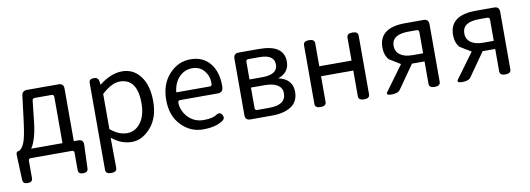

<svg xmlns="http://www.w3.org/2000/svg" viewBox="-60 -932 4242 1536"><g transform="rotate(-10 2061.0 -164.0)"><path d="M205 -285Q189 -140 145 -74H399V-450Q399 -469 380 -469H244Q225 -469 223 -451ZM129 0Q110 0 110 19V159Q110 192 70.5 192Q31 192 30 159L22 -48Q22 -74 48 -74Q74 -88 91.5 -134.5Q109 -181 124 -303L149 -504Q153 -543 193 -543H449Q491 -543 491 -501V-74H527Q569 -74 568 -32L561 159Q560 192 520.5 192Q481 192 481 159V19Q481 0 462 0Z M788 196Q788 229 742.5 229Q697 229 697 196V-510Q697 -543 734.5 -543Q772 -543 776 -510L780 -481Q876 -557 967.5 -557Q1059 -557 1115.5 -482.5Q1172 -408 1172 -277Q1172 -146 1103 -66.5Q1034 13 948.5 13Q863 13 786 -50ZM788 -120Q855 -63 922.5 -63Q990 -63 1033.5 -121.5Q1077 -180 1077 -279Q1077 -480 934 -480Q869 -480 788 -405Z M1685 -25Q1629 13 1526.5 13Q1424 13 1350 -64Q1276 -141 1276 -269.5Q1276 -398 1349 -477.5Q1422 -557 1522.5 -557Q1623 -557 1680 -488.5Q1737 -420 1737 -302L1736 -291Q1733 -250 1692 -250H1386Q1367 -250 1368 -228Q1371 -163 1420 -111Q1470 -60 1544.5 -60Q1619 -60 1653 -85Q1683 -103 1699.5 -73Q1716 -43 1685 -25ZM1366 -316H1638Q1657 -316 1656 -339Q1657 -397 1621.5 -440.5Q1586 -484 1524 -484Q1462 -484 1418 -438.5Q1374 -393 1366 -316Z M1913 0Q1871 0 1871 -42V-501Q1871 -543 1913 -543H2080Q2280 -543 2280 -405Q2280 -316 2189 -285Q2303 -259 2303 -156Q2303 -77 2245 -38.5Q2187 0 2088 0ZM1961 -316H2064Q2190 -316 2190 -397Q2190 -478 2071 -478H1980Q1961 -478 1961 -459ZM1961 -84Q1961 -65 1980 -65H2078Q2213 -65 2213 -161Q2213 -203 2177 -226.5Q2141 -250 2072 -250H1961Z M2529 -33Q2529 0 2483.5 0Q2438 0 2438 -33V-510Q2438 -543 2483.5 -543Q2529 -543 2529 -510V-323H2791V-510Q2791 -543 2836.5 -543Q2882 -543 2882 -510V-33Q2882 0 2836.5 0Q2791 0 2791 -33V-242H2529Z M3456 -33Q3456 0 3410.5 0Q3365 0 3365 -33V-215H3263L3131 -27Q3113 0 3061.5 0Q3010 0 3029 -26L3176 -227L3086 -282Q3052 -321 3052 -382Q3052 -543 3265 -543H3414Q3456 -543 3456 -501ZM3280 -281H3365V-453Q3365 -472 3346 -472H3280Q3143 -472 3143 -380Q3143 -333 3179 -307Q3215 -281 3280 -281Z M4030 -33Q4030 0 3984.5 0Q3939 0 3939 -33V-215H3837L3705 -27Q3687 0 3635.5 0Q3584 0 3603 -26L3750 -227L3660 -282Q3626 -321 3626 -382Q3626 -543 3839 -543H3988Q4030 -543 4030 -501ZM3854 -281H3939V-453Q3939 -472 3920 -472H3854Q3717 -472 3717 -380Q3717 -333 3753 -307Q3789 -281 3854 -281Z"/></g></svg>

Font: Raw Maruko Gothic CJK TC
Style: Regular
Weight: 400
Version: Version 1.001